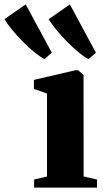

<svg xmlns="http://www.w3.org/2000/svg" viewBox="-136 -858 470 878"><path d="M20 0V-37L79 -51V-430L19 -451.5V-492.5L209.5 -537H221L246 -515L246.5 -51L307.5 -37V0ZM67 -588Q46 -599 19.8 -620.5Q-6.5 -642 -32.8 -668.8Q-59 -695.5 -81 -722.2Q-103 -749 -115.5 -770.5L-18.5 -838L101 -617L68 -588ZM268 -588Q247 -599 221.5 -620.2Q196 -641.5 170 -668Q144 -694.5 122.2 -721Q100.5 -747.5 86.5 -770L183.5 -838L302.5 -617L269 -588Z"/></svg>

Font: Merriweather 96pt Black
Style: Regular
Weight: 900
Version: Version 2.100